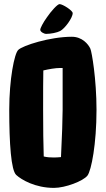

<svg xmlns="http://www.w3.org/2000/svg" viewBox="-20 -899 515 935"><path d="M205 -734C227 -734 258 -740 273 -748C296 -760 334 -812 334 -835C334 -848 285 -879 270 -879C260 -879 229 -845 208 -814C190 -789 176 -762 176 -754C176 -744 194 -734 205 -734ZM450 -364C450 -513 427 -647 420 -662C410 -684 380 -720 330 -720C223 -720 90 -677 69 -656C50 -639 25 -513 25 -364C25 -199 34 -70 59 -47C84 -24 151 16 243 16C298 16 385 -17 406 -44C425 -69 450 -199 450 -364ZM193 -137C191 -195 190 -272 190 -364C190 -450 190 -514 191 -556C217 -562 249 -568 274 -568C277 -568 281 -568 285 -568V-364C285 -323 282 -234 277 -134C265 -133 254 -132 243 -132C225 -132 209 -133 193 -137Z"/></svg>

Font: Manosque
Style: Regular
Weight: 400
Designer: Ariel Martín Pérez
Foundry: Ariel Martín Pérez
Version: Version 1.005;hotconv 1.0.109;makeotfexe 2.5.65596